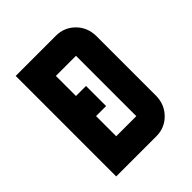

<svg xmlns="http://www.w3.org/2000/svg" viewBox="-196 -833 957 957"><g transform="rotate(-45 283.0 -354.0)"><path d="M354 -141.6V-566.9H212.4V-425.3H283.2V-283.7H212.4V-141.6ZM495.6 -141.6Q494.1 -81.5 453.4 -40.8Q412.6 0 354 0H70.8V-708.5H354Q412.6 -708.5 453.4 -668Q494.1 -627.4 495.6 -566.9Z"/></g></svg>

Font: Blazma
Style: Regular
Weight: 400
Designer: GGBotNet
Version: 1.00